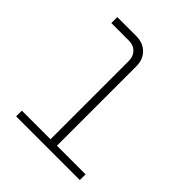

<svg xmlns="http://www.w3.org/2000/svg" viewBox="-132 -774 569 569"><g transform="rotate(45 152.0 -490.0)"><path d="M148 -291V-632Q148 -651 136.5 -663Q125 -675 106 -675H32V-700H111Q140 -700 157.5 -682.5Q175 -665 175 -637V-291ZM28 -280V-304H295V-280Z"/></g></svg>

Font: SUSE Thin
Style: Regular
Weight: 250
Designer: Rene Bieder
Foundry: SUSE
Version: Version 1.000